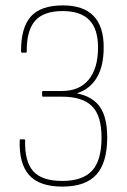

<svg xmlns="http://www.w3.org/2000/svg" viewBox="-20 -683 471 711"><path d="M211 8Q126 8 88 -34.5Q50 -77 53 -164Q53 -166 54 -166.5Q55 -167 56 -167H69Q73 -167 73 -164Q71 -85 103 -49Q135 -13 211 -13Q286 -13 321 -51Q356 -89 356 -174Q356 -255 320.5 -290Q285 -325 210 -325H139Q136 -325 136 -329V-342Q136 -346 139 -346H209Q274 -346 308.5 -388Q343 -430 343 -507Q343 -576 310.5 -609Q278 -642 212 -642Q141 -642 109.5 -605.5Q78 -569 79 -491Q79 -488 76 -488H61Q60 -488 59 -489Q58 -490 58 -491Q57 -579 93.5 -621Q130 -663 213 -663Q364 -663 364 -508Q364 -438 338.5 -395.5Q313 -353 266 -338V-337Q324 -325 350.5 -286.5Q377 -248 377 -174Q377 -81 337 -36.5Q297 8 211 8Z"/></svg>

Font: Sofia Sans Condensed Thin
Style: Regular
Weight: 250
Version: Version 4.100